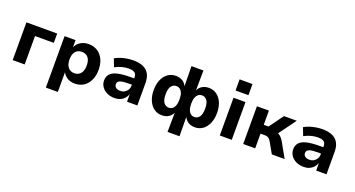

<svg xmlns="http://www.w3.org/2000/svg" viewBox="-53 -1470 4397 2381"><g transform="rotate(20 2145.0 -279.0)"><path d="M75 0V-498H481V-375H233V0Z M578 180V-499H723V-402H722Q743 -453 788.5 -481Q834 -509 895 -509Q963 -509 1013 -476.5Q1063 -444 1090.5 -386Q1118 -328 1118 -249Q1118 -174 1091 -115Q1064 -56 1014.5 -22.5Q965 11 895 11Q837 11 795 -16Q753 -43 734 -85H736V180ZM848 -108Q900 -108 930.5 -145Q961 -182 961 -250Q961 -319 931 -354.5Q901 -390 847 -390Q795 -390 764.5 -354.5Q734 -319 734 -250Q734 -182 764.5 -145Q795 -108 848 -108Z M1420 11Q1364 11 1320 -10.5Q1276 -32 1251 -68.5Q1226 -105 1226 -151Q1226 -204 1256.5 -237.5Q1287 -271 1352.5 -286.5Q1418 -302 1524 -302H1587V-219H1530Q1491 -219 1462.5 -216Q1434 -213 1415.5 -206Q1397 -199 1388 -187.5Q1379 -176 1379 -158Q1379 -129 1400.5 -113Q1422 -97 1459 -97Q1489 -97 1513.5 -111Q1538 -125 1553 -149.5Q1568 -174 1568 -205V-314Q1568 -359 1542.5 -376.5Q1517 -394 1463 -394Q1424 -394 1379 -382.5Q1334 -371 1286 -346L1246 -450Q1279 -469 1318 -482Q1357 -495 1399.5 -502Q1442 -509 1484 -509Q1560 -509 1612.5 -486.5Q1665 -464 1692.5 -416.5Q1720 -369 1720 -293V0H1584V-99Q1572 -66 1549.5 -41.5Q1527 -17 1495 -3Q1463 11 1420 11Z M2184 180 2187 -81H2190Q2173 -38 2135 -13.5Q2097 11 2045 11Q1987 11 1942 -21Q1897 -53 1871 -112Q1845 -171 1845 -250Q1845 -330 1871 -388Q1897 -446 1942 -477.5Q1987 -509 2045 -509Q2097 -509 2135 -485Q2173 -461 2190 -418H2188L2184 -688H2342L2339 -418H2336Q2353 -461 2391.5 -485Q2430 -509 2481 -509Q2539 -509 2584 -477.5Q2629 -446 2655 -387.5Q2681 -329 2681 -250Q2681 -171 2655 -112Q2629 -53 2584 -21Q2539 11 2481 11Q2429 11 2391.5 -13.5Q2354 -38 2336 -81H2339L2342 180ZM2094 -107Q2120 -107 2141 -121.5Q2162 -136 2174 -168Q2186 -200 2186 -250Q2186 -301 2173.5 -332Q2161 -363 2140.5 -377.5Q2120 -392 2094 -392Q2054 -392 2028 -359Q2002 -326 2002 -250Q2002 -175 2028 -141Q2054 -107 2094 -107ZM2432 -107Q2472 -107 2498 -141Q2524 -175 2524 -250Q2524 -326 2498 -359Q2472 -392 2432 -392Q2406 -392 2385.5 -377.5Q2365 -363 2352.5 -332Q2340 -301 2340 -250Q2340 -200 2352.5 -168Q2365 -136 2385.5 -121.5Q2406 -107 2432 -107Z M2801 -591V-738H2971V-591ZM2808 0V-498H2966V0Z M3117 0V-498H3275V-311H3338L3474 -498H3643L3457 -244L3435 -284Q3462 -281 3483 -270Q3504 -259 3521.5 -240Q3539 -221 3555 -194L3664 0H3495L3414 -142Q3403 -161 3392 -172Q3381 -183 3367 -188.5Q3353 -194 3332 -194H3275V0Z M3916 11Q3860 11 3816 -10.5Q3772 -32 3747 -68.5Q3722 -105 3722 -151Q3722 -204 3752.5 -237.5Q3783 -271 3848.5 -286.5Q3914 -302 4020 -302H4083V-219H4026Q3987 -219 3958.5 -216Q3930 -213 3911.5 -206Q3893 -199 3884 -187.5Q3875 -176 3875 -158Q3875 -129 3896.5 -113Q3918 -97 3955 -97Q3985 -97 4009.5 -111Q4034 -125 4049 -149.5Q4064 -174 4064 -205V-314Q4064 -359 4038.5 -376.5Q4013 -394 3959 -394Q3920 -394 3875 -382.5Q3830 -371 3782 -346L3742 -450Q3775 -469 3814 -482Q3853 -495 3895.5 -502Q3938 -509 3980 -509Q4056 -509 4108.5 -486.5Q4161 -464 4188.5 -416.5Q4216 -369 4216 -293V0H4080V-99Q4068 -66 4045.5 -41.5Q4023 -17 3991 -3Q3959 11 3916 11Z"/></g></svg>

Font: Nunito Sans 9pt ExtraBold
Style: Regular
Weight: 800
Version: Version 3.101;gftools[0.9.27]